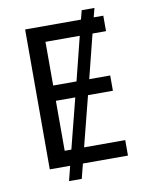

<svg xmlns="http://www.w3.org/2000/svg" viewBox="-91 -825 739 965"><g transform="rotate(-10 278.0 -342.5)"><path d="M496 0H266L247 75H182L201 0H97V-714H382L394 -760H459L447 -714H496V-635H427L371 -412H478V-334H351L286 -79H496ZM187 -412H306L362 -635H187ZM187 -79H221L286 -334H187Z"/></g></svg>

Font: TSCustom
Style: Regular
Weight: 400
Designer: Monotype Design Team
Foundry: Monotype Imaging Inc.
Version: Version 2.004; ttfautohint (v1.8.3) -l 8 -r 50 -G 200 -x 14 